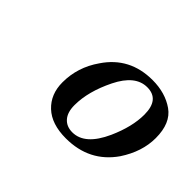

<svg xmlns="http://www.w3.org/2000/svg" viewBox="-77 -868 608 608"><g transform="rotate(45 227.5 -563.5)"><path d="M121 -519Q121 -587 161 -644Q216 -726 318 -726Q375 -726 415 -698Q455 -670 455 -603Q455 -542 416 -483Q359 -401 254 -401Q190 -401 155.5 -433.5Q121 -466 121 -519ZM199 -495Q199 -463 214 -446Q229 -429 255 -429Q311 -429 348 -511Q377 -576 377 -630Q377 -698 322 -698Q269 -698 234 -627Q199 -556 199 -495Z"/></g></svg>

Font: Lingua Franca
Style: Italic
Weight: 400
Italic angle: -13°
Version: Version 1.19